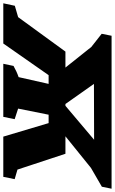

<svg xmlns="http://www.w3.org/2000/svg" viewBox="147 -911 697 1165"><g transform="rotate(90 495.5 -328.5)"><path d="M300 0 313 -62Q331 -72 346 -79Q361 -86 381 -93L422 -275H369L177 0H-67L-52 -70L17 -90L226 -377H323L198 -534L118 -597L130 -657H1058L1046 -598L932 -532L740 -377H846L942 -86L1000 -69L986 0H742L660 -275H609L572 -90L636 -69L622 0ZM422 -550 544 -377H555L761 -551Z"/></g></svg>

Font: Piazzolla ExtraBold
Style: Italic
Weight: 800
Italic angle: -11.3°
Designer: Juan Pablo del Peral
Foundry: Huerta Tipografica
Version: Version 1.330